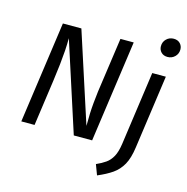

<svg xmlns="http://www.w3.org/2000/svg" viewBox="-137 -911 1226 1256"><g transform="rotate(15 476.0 -283.0)"><path d="M548.3 -689.1H638.2L541.2 0H416.9L221 -606.2Q221 -564.2 218.1 -520.7Q215.1 -477.1 209.6 -426.6Q204.2 -376 195.2 -312L151.3 0H61.5L158.5 -689.1H283.7L480.6 -81.9Q480.6 -127.9 482.1 -165Q483.5 -202.1 487 -238.7Q490.5 -275.4 495.6 -317.6ZM631.4 213.1 605.2 143.4Q641.2 127.5 667.7 109Q694.2 90.5 711.7 58.5Q729.2 26.5 737.2 -29.4L807.1 -527.1H899.1L829.2 -29.5Q819.1 44.7 794.5 88.9Q769.8 133 730.2 160.6Q690.5 188.2 631.4 213.1ZM875.5 -654.6Q848.4 -654.6 832.3 -671.2Q816.2 -687.8 816.2 -712Q816.2 -741.2 836.3 -760.8Q856.5 -780.5 885.7 -780.5Q912.9 -780.5 929 -763.9Q945.1 -747.3 945.1 -723.1Q945.1 -693.9 924.9 -674.3Q904.8 -654.6 875.5 -654.6Z"/></g></svg>

Font: Fira Sans Variable
Style: Italic
Weight: 397
Italic angle: -8°
Designer: Carrois Corporate & Edenspiekermann AG
Foundry: Carrois Corporate GbR & Edenspiekermann AG
Version: Version 4.202